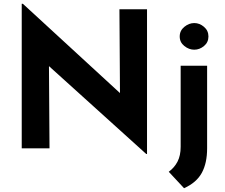

<svg xmlns="http://www.w3.org/2000/svg" viewBox="-20 -785 1188 1016"><path d="M754 30 196 -474 239 -450 242 0H95V-765H101L647 -263L615 -277L612 -736H758V30ZM954 211 873 124Q903 102 919.5 70Q936 38 936 -8V-437H1076V0Q1076 78 1048 129.5Q1020 181 954 211ZM931 -592Q931 -623 955.5 -643Q980 -663 1008 -663Q1036 -663 1059.5 -643Q1083 -623 1083 -592Q1083 -561 1059.5 -541.5Q1036 -522 1008 -522Q980 -522 955.5 -541.5Q931 -561 931 -592Z"/></svg>

Font: Reem Kufi Fun
Style: Regular
Weight: 400
Designer: Khaled Hosny
Version: Version 1.005